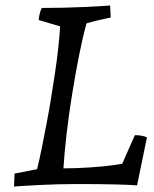

<svg xmlns="http://www.w3.org/2000/svg" viewBox="-20 -670 562 699"><path d="M31 9Q32 -3 32 -14.5Q32 -26 33 -38L115 -54Q123 -86 131.5 -128Q140 -170 149 -217Q158 -264 166 -313Q174 -362 181 -409.5Q188 -457 192.5 -499Q197 -541 199 -574L121 -597Q122 -611 125 -622Q128 -633 132 -641Q172 -641 214.5 -642Q257 -643 299 -645Q341 -647 381 -650Q382 -639 382 -628Q382 -617 383 -606Q366 -603 338.5 -596.5Q311 -590 295 -585Q281 -535 267.5 -466.5Q254 -398 242 -323.5Q230 -249 222 -179Q214 -109 211 -57Q236 -57 260 -58Q284 -59 307.5 -60.5Q331 -62 352 -64Q373 -66 391.5 -68.5Q410 -71 425 -74L471 -178Q483 -178 495 -176Q507 -174 515 -170L479 5Q463 3 403 1.5Q343 0 258 0Q223 0 189 1Q155 2 124.5 3.5Q94 5 70 6.5Q46 8 31 9Z"/></svg>

Font: Labrada
Style: Italic
Weight: 400
Italic angle: -7°
Designer: Mercedes Jáuregui
Foundry: Omnibus-Type Team
Version: Version 1.000